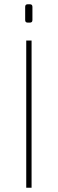

<svg xmlns="http://www.w3.org/2000/svg" viewBox="-20 -880 271 900"><path d="M128 -690V0H103V-690ZM120 -860Q132 -860 132 -848V-786Q132 -774 120 -774H110Q98 -774 98 -786V-848Q98 -860 110 -860Z"/></svg>

Font: Exo 2 Thin
Style: Regular
Weight: 250
Designer: Natanael Gama
Foundry: Natanael Gama
Version: Version 2.010